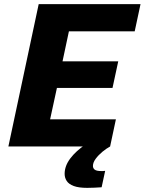

<svg xmlns="http://www.w3.org/2000/svg" viewBox="-20 -708 699 928"><path d="M20.5 0 167 -688H659.2L631.1 -556.7H313.1L282.2 -411.5H551.5L523.8 -283H255.1L222.2 -131.3H540.2L512.2 0ZM401.8 200Q360.6 200 336.6 191.1Q312.5 182.1 302.5 166.7Q292.4 151.3 292.4 132.3Q292.4 93.9 319.8 57.7Q347.2 21.4 394.1 -10L512.2 0Q494.2 9.7 475 25.5Q455.9 41.4 442.5 59.4Q429.2 77.5 429.2 94.2Q429.2 105.3 438 112.1Q446.8 118.8 470.2 118.8Q472.8 118.8 477 118.8Q481.3 118.8 488.3 117.8L471.2 197.1Q456.4 198.1 437.4 199.1Q418.4 200 401.8 200Z"/></svg>

Font: Saira Thin
Style: Italic
Weight: 100
Italic angle: -12°
Designer: Hector Gatti with collaboration of the Omnibus-Type team
Foundry: Omnibus-Type
Version: Version 1.101